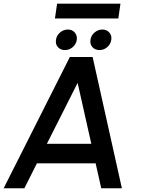

<svg xmlns="http://www.w3.org/2000/svg" viewBox="-50 -1004 781 1024"><path d="M322.5 -700H444L600 0H490L460 -133H147L80 0H-30.5ZM200 -237H437L364 -562ZM296.5 -737Q273 -737 259 -752.5Q245 -768 248.5 -791.5Q251.5 -814.5 270 -830.5Q288.5 -846.5 312 -846.5Q335 -846.5 348.8 -830.5Q362.5 -814.5 359.5 -791.5Q356 -768 337.8 -752.5Q319.5 -737 296.5 -737ZM481 -737Q457 -737 443 -752.5Q429 -768 432.5 -791.5Q435.5 -814.5 454 -830.5Q472.5 -846.5 496 -846.5Q519 -846.5 533 -830.5Q547 -814.5 543.5 -791.5Q540 -768 521.8 -752.5Q503.5 -737 481 -737ZM254.5 -984.5H592.5L581 -905.5H243Z"/></svg>

Font: Urbanist SemiBold
Style: Italic
Weight: 600
Italic angle: -8°
Designer: Corey Hu
Foundry: Corey Hu
Version: Version 1.321; ttfautohint (v1.8.4.7-5d5b)